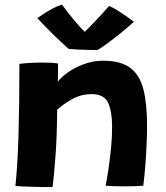

<svg xmlns="http://www.w3.org/2000/svg" viewBox="-20 -788 705 816"><path d="M203.5 6.5Q188 7 166 7Q144 7 121.5 6Q103 5.5 79 4.5Q55 3.5 45.5 2.5Q54.5 -81 58.5 -210Q62.5 -339 62.5 -516.5Q104.5 -522 160 -522Q178 -522 195.5 -521.2Q213 -520.5 226.5 -518Q226.5 -511 226.5 -485.2Q226.5 -459.5 226 -440.5Q239 -459.5 268.5 -480.2Q298 -501 337 -515.5Q376 -530 417.5 -530Q493.5 -530 534 -499.2Q574.5 -468.5 589.8 -407.2Q605 -346 605 -254Q605 -222 603.2 -179.2Q601.5 -136.5 598 -89.5Q594.5 -42.5 589 1.5Q578.5 2.5 557 3.2Q535.5 4 511.5 4Q486 4 463 3.2Q440 2.5 429 1.5Q434.5 -26.5 440.8 -68.5Q447 -110.5 451.8 -158Q456.5 -205.5 456.5 -249.5Q456.5 -312 440 -350Q423.5 -388 369 -388Q324 -388 285.2 -365.8Q246.5 -343.5 223 -322Q222 -203.5 215.5 -119.8Q209 -36 203.5 6.5ZM443.5 -762.5Q460.5 -756 483.5 -741.2Q506.5 -726.5 525.5 -713Q544.5 -699.5 549 -695.5Q523 -671.5 492.2 -646.8Q461.5 -622 434.8 -602.5Q408 -583 394.5 -575.5Q377.5 -575.5 354.2 -576Q331 -576.5 308.8 -577.5Q286.5 -578.5 272.5 -580Q209 -635 138.5 -711Q149.5 -719 167.5 -730.5Q185.5 -742 205.8 -752.8Q226 -763.5 243.5 -768.5Q268.5 -733.5 297 -699.8Q325.5 -666 340.5 -653Q353.5 -665.5 384.2 -697.5Q415 -729.5 443.5 -762.5Z"/></svg>

Font: Grandstander
Style: Bold
Weight: 700
Designer: Tyler Finck
Foundry: Etcetera Type Co
Version: Version 1.200; ttfautohint (v1.8.3)